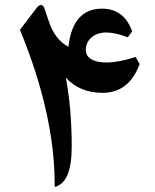

<svg xmlns="http://www.w3.org/2000/svg" viewBox="-20 -743 620 766"><path d="M322.3 -544.4C322.3 -564 330.1 -580.6 345.2 -593.8C376 -620.1 422.9 -619.6 489.7 -594.2L507.3 -617.7C485.8 -678.2 445.8 -708.5 386.7 -708.5C309.1 -708.5 264.2 -657.7 252.9 -556.2C217.3 -575.2 190.9 -608.9 174.8 -657.7L157.7 -708.5C150.4 -730.5 136.2 -724.1 127 -712.4L59.6 -624C151.9 -399.9 197.8 -194.8 198.2 -8.8V2.9C243.7 -8.3 266.1 -61.5 266.1 -156.7C266.1 -257.8 258.3 -350.6 242.7 -433.1C280.3 -392.6 328.6 -372.6 388.7 -372.6C459.5 -372.6 509.3 -411.1 537.1 -487.8L521 -515.6C475.6 -501 437 -493.7 404.8 -493.7C361.8 -493.7 322.3 -506.8 322.3 -544.4Z"/></svg>

Font: Parastoo
Style: Bold
Weight: 700
Foundry: Saber Rastikerdar (saber.rastikerdar@gmail.com)
Version: Version 2.0.1